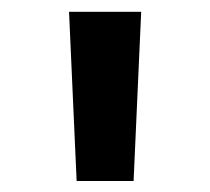

<svg xmlns="http://www.w3.org/2000/svg" viewBox="-20 -748 366 334"><path d="M113.3 -433.1 100.1 -727.5H225.6L212.4 -433.1Z"/></svg>

Font: Inter SemiBold
Style: Regular
Weight: 600
Designer: Rasmus Andersson
Foundry: rsms
Version: Version 4.001;git-9221beed3